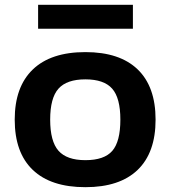

<svg xmlns="http://www.w3.org/2000/svg" viewBox="-20 -766 707 796"><path d="M138 -746H531V-647H138ZM334 10Q191 10 116 -61.5Q41 -133 41 -270Q41 -406 116 -478Q191 -550 334 -550Q476 -550 550.5 -478.5Q625 -407 625 -270Q625 -133 550.5 -61.5Q476 10 334 10ZM334 -102Q412 -102 445.5 -140.5Q479 -179 479 -270Q479 -360 445 -398.5Q411 -437 334 -437Q257 -437 222.5 -398.5Q188 -360 188 -270Q188 -180 222.5 -141Q257 -102 334 -102Z"/></svg>

Font: Encode Sans Wide
Style: SemiBold
Weight: 600
Designer: Pablo Impallari, Andres Torresi
Foundry: Pablo Impallari, Andres Torresi
Version: Version 1.000; ttfautohint (v1.00) -l 8 -r 50 -G 200 -x 14 -